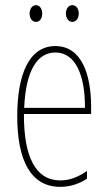

<svg xmlns="http://www.w3.org/2000/svg" viewBox="-20 -716 420 746"><path d="M95 -663C95 -646 104 -631 120 -631C134 -631 144 -644 144 -663C144 -682 134 -696 120 -696C104 -696 95 -680 95 -663ZM236 -664C236 -646 246 -631 261 -631C276 -631 286 -645 286 -664C286 -683 275 -696 261 -696C246 -696 236 -681 236 -664ZM195 -537C94 -537 47 -429 47 -264C47 -94 99 10 214 10C255 10 290 -3 318 -22V-52C283 -27 249 -15 214 -15C119 -15 72 -106 73 -273H334V-301C334 -421 300 -537 195 -537ZM195 -512C278 -512 311 -414 310 -297H74C80 -442 125 -512 195 -512Z"/></svg>

Font: Noto Sans Georgian ExtraCondensed Thin
Style: Regular
Weight: 100
Width: 2
Designer: Monotype Design Team, Akaki Razmadze
Foundry: Google LLC
Version: Version 2.005